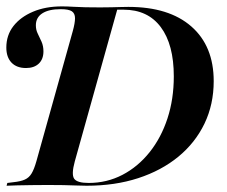

<svg xmlns="http://www.w3.org/2000/svg" viewBox="-46 -593 725 613"><path d="M107.3 -2.4Q79.8 -2.4 54.8 -2Q29.8 -1.6 9.3 -1.2Q-11.3 -0.8 -25 0L-22.6 -8.9L-3.2 -11.3Q20.2 -13.7 33.5 -19.8Q46.8 -25.8 54.8 -39.1Q62.9 -52.4 70.2 -78.2L186.3 -493.5Q193.5 -519.4 193.5 -534.7Q193.5 -550 183.5 -556.9Q173.4 -563.7 147.6 -563.7Q109.7 -563.7 89.1 -550.4Q68.5 -537.1 68.5 -512.1Q68.5 -497.6 74.6 -485.5Q80.6 -473.4 86.7 -459.7Q92.7 -446 92.7 -429Q92.7 -404 77.8 -389.9Q62.9 -375.8 37.1 -375.8Q7.3 -375.8 -9.3 -393.1Q-25.8 -410.5 -25.8 -441.1Q-25.8 -480.6 -3.2 -509.7Q19.4 -538.7 59.3 -555.6Q99.2 -572.6 151.6 -572.6Q168.5 -572.6 187.1 -571.4Q205.6 -570.2 227 -569.8Q248.4 -569.4 270.2 -569.4H276.6Q294.4 -569.4 310.5 -569.8Q326.6 -570.2 340.7 -570.6Q354.8 -571 363.7 -571Q493.5 -571 564.9 -508.5Q636.3 -446 636.3 -333.9Q636.3 -259.7 606.9 -198.4Q577.4 -137.1 523.4 -92.7Q469.4 -48.4 395.2 -24.2Q321 0 230.6 0Q216.1 0 197.2 -0.8Q178.2 -1.6 156 -2Q133.9 -2.4 106.5 -2.4ZM237.1 -8.9Q295.2 -8.9 344.8 -34.7Q394.4 -60.5 431.5 -106.9Q468.5 -153.2 488.7 -214.9Q508.9 -276.6 508.9 -349.2Q508.9 -450.8 467.3 -506.5Q425.8 -562.1 348.4 -562.1H328.2L192.7 -77.4Q181.5 -36.3 190.7 -22.6Q200 -8.9 237.1 -8.9Z"/></svg>

Font: Playfair 144pt
Style: Bold Italic
Weight: 700
Italic angle: -15.6°
Designer: Claus Eggers Sørensen
Foundry: Claus Eggers Sørensen
Version: Version 2.203